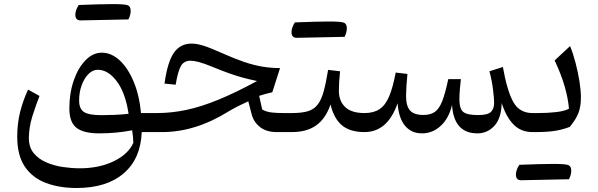

<svg xmlns="http://www.w3.org/2000/svg" viewBox="-20 -648 2935 942"><path d="M479.5 -389.6Q525.9 -389.6 566.7 -352.3Q607.4 -314.9 635.5 -248Q663.6 -181.2 671.9 -93.3H731.9V0H675.3Q670.4 130.9 586.7 202.6Q502.9 274.4 355.5 274.4Q271 274.4 205.1 249.5Q139.2 224.6 101.8 169.4Q64.5 114.3 64.5 22.9Q64.5 -40.5 78.4 -97.2Q92.3 -153.8 117.7 -208.5L173.8 -177.2Q155.8 -130.9 138.9 -77.9Q122.1 -24.9 121.6 29.8Q121.6 74.7 145.5 103.5Q169.4 132.3 207.3 148.7Q245.1 165 288.6 171.4Q332 177.7 371.1 177.7Q466.3 177.7 537.6 143.3Q608.9 108.9 634.3 52.7Q633.8 36.1 632.3 22.2Q630.9 8.3 628.4 -8.8Q551.3 6.3 466.8 6.3Q390.1 6.3 355.2 -21Q320.3 -48.3 320.3 -116.2Q320.3 -190.9 341.8 -253.2Q363.3 -315.4 399.7 -352.5Q436 -389.6 479.5 -389.6ZM459.5 -305.7Q434.6 -305.7 413.8 -284.7Q393.1 -263.7 380.6 -229.5Q368.2 -195.3 368.2 -154.8Q368.2 -113.3 392.6 -98.1Q417 -83 477.5 -83Q508.3 -83 543.7 -84.5Q579.1 -85.9 610.8 -89.8Q595.7 -191.9 553.2 -248.8Q510.7 -305.7 459.5 -305.7ZM375.5 -547.9Q349.6 -547.9 349.6 -575.7Q349.6 -597.7 366.2 -623.5Q474.6 -627.9 535.4 -627.9Q596.2 -627.9 608.6 -621.3Q621.1 -614.7 621.1 -594.5Q621.1 -574.2 609.9 -552.7Q506.8 -550.8 375.5 -547.9Z M919.9 -434.1Q945.8 -434.1 979 -423.6Q1012.2 -413.1 1068.8 -387.7Q1129.9 -360.4 1177.5 -344.2Q1225.1 -328.1 1267.6 -321Q1310.1 -314 1354 -314L1315.9 -195.3Q1283.7 -188.5 1251.5 -177.7L1266.6 -110.4Q1287.6 -99.1 1312.3 -96.2Q1336.9 -93.3 1372.6 -93.3H1412.1V0H1337.4Q1286.6 0 1255.4 -24.9Q1224.1 -49.8 1214.4 -88.4L1198.2 -150.9Q1177.2 -141.6 1153.1 -129.6Q1128.9 -117.7 1105 -103.5Q1020.5 -50.8 939 -25.4Q857.4 0 776.4 0H731.9Q715.8 0 715.8 -32.7V-60.5Q715.8 -93.3 731.9 -93.3H750Q821.8 -93.3 895 -108.9Q968.3 -124.5 1052.5 -159.2Q1136.7 -193.8 1241.2 -250.5Q1203.6 -258.3 1171.4 -267.1Q1139.2 -275.9 1104.7 -288.1Q1070.3 -300.3 1025.4 -318.8Q980 -337.4 955.1 -343.8Q930.2 -350.1 914.6 -350.1Q883.3 -350.1 868.4 -325.7Q853.5 -301.3 841.8 -232.4L787.1 -237.8Q801.3 -342.3 832.5 -388.2Q863.8 -434.1 919.9 -434.1Z M1436 -462.4Q1410.2 -462.4 1410.2 -490.2Q1410.2 -512.2 1426.8 -538.1Q1535.2 -542.5 1595.9 -542.5Q1656.7 -542.5 1669.2 -535.9Q1681.6 -529.3 1681.6 -509Q1681.6 -488.8 1670.4 -467.3Q1567.4 -465.3 1436 -462.4ZM1412.1 0Q1396 0 1396 -32.7V-60.5Q1396 -93.3 1412.1 -93.3Q1459 -93.3 1488.8 -101.8Q1518.6 -110.4 1537.1 -133.1Q1555.7 -155.8 1567.4 -197.5Q1579.1 -239.3 1589.8 -305.2L1648.4 -298.3Q1642.6 -242.7 1642.6 -203.1Q1642.6 -152.3 1673.6 -122.8Q1704.6 -93.3 1768.1 -93.3H1768.6V0H1768.1Q1697.3 0 1657.7 -33.2Q1618.2 -66.4 1601.6 -135.3Q1578.6 -67.4 1532.5 -33.7Q1486.3 0 1412.1 0Z M2322.3 6.3Q2206.5 6.3 2197.8 -133.3Q2182.6 -67.9 2142.6 -30.8Q2102.5 6.3 2050.3 6.3Q1998 6.3 1967 -31.2Q1936 -68.8 1930.7 -141.1Q1904.8 -68.4 1864.3 -34.2Q1823.7 0 1768.6 0Q1752.4 0 1752.4 -32.7V-60.5Q1752.4 -93.3 1768.6 -93.3Q1813 -93.3 1841.8 -112.3Q1870.6 -131.3 1889.2 -175Q1907.7 -218.8 1921.4 -292L1979 -285.2Q1976.1 -258.3 1974.1 -226.6Q1972.2 -194.8 1972.2 -177.7Q1972.2 -127.9 1991.7 -106Q2011.2 -84 2057.1 -84Q2091.8 -84 2113.3 -98.9Q2134.8 -113.8 2149.7 -151.9Q2164.6 -189.9 2179.2 -259.8H2241.2Q2238.8 -243.2 2236.3 -211.9Q2233.9 -180.7 2233.9 -160.6Q2233.9 -115.2 2252.2 -99.4Q2270.5 -83.5 2325.2 -83.5Q2373 -83.5 2388.7 -98.9Q2404.3 -114.3 2404.3 -144Q2404.3 -165 2398.9 -208.5Q2393.6 -252 2381.3 -298.3L2447.3 -319.3Q2467.8 -203.1 2498 -148.2Q2528.3 -93.3 2592.8 -93.3H2598.1V0H2592.8Q2535.6 0 2499.3 -37.4Q2462.9 -74.7 2441.4 -142.6Q2439.5 -66.9 2405.3 -30.3Q2371.1 6.3 2322.3 6.3Z M2537.1 236.3Q2511.2 236.3 2511.2 208.5Q2511.2 186.5 2527.8 160.6Q2636.2 156.2 2697 156.2Q2757.8 156.2 2770.3 162.8Q2782.7 169.4 2782.7 189.7Q2782.7 210 2771.5 231.4Q2668.5 233.4 2537.1 236.3ZM2598.1 0Q2582 0 2582 -32.7V-60.5Q2582 -93.3 2598.1 -93.3H2619.6Q2666 -93.3 2707.5 -97.9Q2749 -102.5 2771.5 -114.7Q2767.6 -163.6 2750.7 -222.9Q2733.9 -282.2 2701.2 -351.6L2776.9 -421.9Q2791 -388.2 2803.2 -342Q2815.4 -295.9 2822.8 -250Q2830.1 -204.1 2830.1 -169.9Q2830.1 -125 2817.9 -93.5Q2805.7 -62 2775.4 -25.4Q2737.8 -11.2 2700.2 -5.6Q2662.6 0 2610.8 0Z"/></svg>

Font: Pinar DS4-Regular
Style: Regular
Weight: 400
Designer: Amin Abedi
Version: Version 2.000